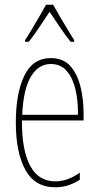

<svg xmlns="http://www.w3.org/2000/svg" viewBox="-20 -783 420 813"><path d="M195 -537Q248 -537 278 -503Q308 -469 321 -415Q334 -361 334 -301V-273H73Q72 -148 107.5 -81.5Q143 -15 214 -15Q266 -15 318 -52V-22Q297 -8 271 1Q245 10 214 10Q128 10 87.5 -63.5Q47 -137 47 -264Q47 -388 83 -462.5Q119 -537 195 -537ZM195 -512Q143 -512 111 -459Q79 -406 74 -297H310Q311 -356 299.5 -404.5Q288 -453 262.5 -482.5Q237 -512 195 -512ZM205 -763Q218 -740 236.5 -708Q255 -676 271.5 -649.5Q288 -623 294 -613V-606H279Q258 -632 234 -667.5Q210 -703 190 -733Q171 -705 146.5 -668Q122 -631 102 -606H86V-613Q97 -629 113 -656Q129 -683 146 -712Q163 -741 175 -763Z"/></svg>

Font: Noto Sans Gujarati UI ExtraCondensed Thin
Style: Regular
Weight: 100
Width: 2
Designer: Jelle Bosma - Monotype Design Team, Universal Thirst
Foundry: Monotype Imaging Inc.
Version: Version 2.106; ttfautohint (v1.8.4.7-5d5b)